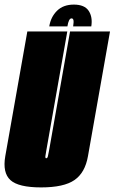

<svg xmlns="http://www.w3.org/2000/svg" viewBox="-45 -812 499 836"><path d="M134 4Q35 4 0.2 -28Q-34.5 -60 -22 -132L74 -675H248L156.5 -156Q153.5 -140 152.5 -131.5Q152 -125.5 154 -123.5Q155 -123 156.5 -123Q161.5 -123 163.5 -131.5Q165.5 -140 168.5 -156L260 -675H434L338 -132Q325.5 -60 279.2 -28Q233 4 134 4ZM276.5 -792Q323 -792 341 -765Q359 -738 352.5 -697H273.5Q276.5 -716.5 274.8 -724.2Q273 -732 266.5 -732Q254 -732 248.5 -697H169.5Q176 -738 203.2 -765Q230.5 -792 276.5 -792Z"/></svg>

Font: Anybody UltraCondensed Black
Style: Italic
Weight: 900
Width: 1
Italic angle: -10°
Designer: Tyler Finck
Foundry: Etcetera Type Company
Version: Version 1.010; ttfautohint (v1.8.3) -l 8 -r 50 -G 200 -x 14 